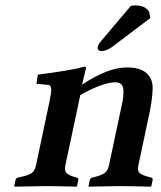

<svg xmlns="http://www.w3.org/2000/svg" viewBox="-20 -696 603 718"><path d="M469.2 -673.8Q475.6 -675.8 485.8 -675.8Q523.4 -675.8 537.6 -651.9L542.5 -628.9L399.9 -521Q377.9 -504.9 358.4 -504.9Q352.5 -504.9 348.4 -509.5Q344.2 -514.2 345.2 -519Q347.7 -531.2 358.4 -543ZM289.1 -380.9Q384.8 -443.8 453.6 -443.8Q504.4 -443.8 528.1 -422.4Q551.8 -400.9 550.8 -365.2Q549.8 -329.6 541 -283.2L497.1 -76.2Q493.2 -56.6 502.7 -48.6Q512.2 -40.5 537.1 -34.2L544.9 -32.2Q552.2 -30.3 550.8 -22.9L545.9 0L543.5 2Q463.9 0 424.8 0L312.5 2L311 0L315.9 -22.9Q317.4 -29.8 325.7 -32.2L330.1 -33.2Q357.4 -39.6 370.1 -48.1Q382.8 -56.6 387.2 -76.2L432.6 -290Q444.8 -340.8 440.9 -364.5Q437 -388.2 411.6 -388.2Q365.7 -388.2 280.3 -340.8L224.1 -76.2Q220.2 -57.1 229.7 -48.1Q239.3 -39.1 263.2 -33.2L266.6 -32.2Q273.9 -30.3 272.9 -22.9L268.1 0L265.6 2Q189.9 0 150.9 0L34.7 2L33.2 0L38.1 -22.9Q39.6 -30.3 47.9 -32.2L57.1 -34.2Q85 -40 97.4 -48.1Q109.9 -56.2 114.3 -76.2L166 -320.8Q168.9 -335.4 170.4 -345.9Q171.9 -356.4 171.4 -362.8Q170.9 -369.1 168.9 -372.6Q167 -376 164.1 -377.4Q161.1 -378.9 156.7 -378.9L116.2 -382.8L121.6 -417Q247.1 -432.6 295.9 -446.8Q300.8 -445.8 302.2 -443.8L287.1 -380.9Z"/></svg>

Font: Linux Libertine Slanted
Style: Semibold Slanted
Weight: 600
Designer: Philipp H. Poll
Foundry: Philipp H. Poll
Version: Version 5.1.1